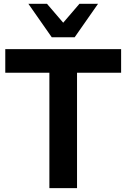

<svg xmlns="http://www.w3.org/2000/svg" viewBox="-20 -973 654 993"><path d="M606.4 -718.8V-596.7H378.4V0H235.4V-596.7H7.3V-718.8ZM126.7 -953.4H222.9L306.9 -855.5L390.9 -953.4H487.1L366.2 -780.3H247.6Z"/></svg>

Font: Min Sans VF VF
Style: Regular
Weight: 400
Designer: Jinseong-Kim, NotoSansCJK, Nunito
Foundry: Jinseong-Kim
Version: Version 1.420;Glyphs 3.1.2 (3151)